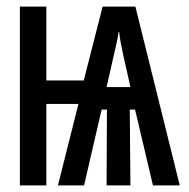

<svg xmlns="http://www.w3.org/2000/svg" viewBox="-20 -560 570 580"><path d="M40 0H120V-246H217L155 0H234L287 -229H303L302 0H374L372 -229H388L442 0H523L389 -540H290L233 -317H120V-540H40ZM302 -297 324 -394C331 -423 335 -440 338 -463H340C342 -442 347 -419 352 -395L374 -297Z"/></svg>

Font: Noto Sans Mono Condensed Medium
Style: Regular
Weight: 500
Width: 3
Designer: Monotype Design Team
Foundry: Monotype Imaging Inc.
Version: Version 2.014